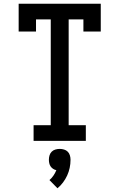

<svg xmlns="http://www.w3.org/2000/svg" viewBox="-20 -755 640 1029"><path d="M160 0V-84H252V-651H173V-586H80V-735H520V-586H427V-651H348V-84H440V0ZM288 254 245 210Q257 200 266.5 186Q276 172 282 157Q272 155 264 149.5Q256 144 251 136.5Q246 129 244 119.5Q242 110 242 101Q242 89 245.5 77.5Q249 66 257 58Q265 50 276.5 46.5Q288 43 300 43Q312 43 323.5 46.5Q335 50 343 58Q351 66 354.5 77.5Q358 89 358 101Q358 123 353.5 144.5Q349 166 340 185.5Q331 205 318 222.5Q305 240 288 254Z"/></svg>

Font: Iosevka Slab Medium Extended
Style: Regular
Weight: 500
Width: 7
Monospace: yes
Designer: Belleve Invis
Foundry: Belleve Invis
Version: Version 11.1.1; ttfautohint (v1.8.3)